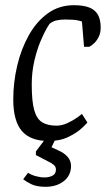

<svg xmlns="http://www.w3.org/2000/svg" viewBox="-20 -533 407 738"><path d="M167 9Q97 9 64 -29.5Q31 -68 31 -151Q31 -216 46 -280Q61 -344 90.5 -397Q120 -450 163.5 -481.5Q207 -513 264 -513Q301 -513 323.5 -504Q346 -495 356.5 -476Q367 -457 367 -427Q367 -406 359 -390.5Q351 -375 341 -366Q331 -357 323 -353H303L295 -450Q294 -451 279.5 -454.5Q265 -458 230 -458Q214 -458 199.5 -455Q185 -452 174 -444Q172 -445 161 -426.5Q150 -408 136 -375Q122 -342 112 -299Q102 -256 102 -208Q102 -144 111.5 -110Q121 -76 142 -63Q163 -50 197 -50Q218 -50 239.5 -60Q261 -70 277 -81.5Q293 -93 295 -95L316 -62Q313 -58 294.5 -40.5Q276 -23 243.5 -7Q211 9 167 9ZM155 185Q121 185 100.5 175Q80 165 69 156L88 131Q99 139 117 144Q135 149 151 149Q169 149 182 142Q195 135 195 119Q195 108 187 101Q179 94 164 87L118 63V49L155 0H194L178 33L204 45Q227 55 240 70Q253 85 253 105Q253 141 225.5 163Q198 185 155 185Z"/></svg>

Font: Faustina Light Light
Style: Italic
Weight: 300
Italic angle: -8°
Version: Version 1.200